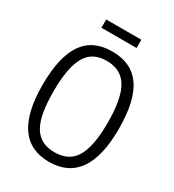

<svg xmlns="http://www.w3.org/2000/svg" viewBox="-213 -1017 1038 1146"><g transform="rotate(30 306.0 -443.5)"><path d="M177 -897H419V-840H177ZM305 10Q43 10 43 -369Q43 -562 107.5 -656Q172 -750 305 -750Q439 -750 504 -656Q569 -562 569 -369Q569 10 305 10ZM305 -56Q354 -56 390 -74Q426 -92 448.5 -130Q471 -168 482 -227Q493 -286 493 -369Q493 -534 448 -609.5Q403 -685 305 -685Q256 -685 221 -667Q186 -649 163.5 -610.5Q141 -572 130 -512Q119 -452 119 -369Q119 -286 129.5 -227Q140 -168 162.5 -130Q185 -92 220.5 -74Q256 -56 305 -56Z"/></g></svg>

Font: Encode Sans Compressed
Style: Regular
Weight: 400
Designer: Pablo Impallari, Andres Torresi
Foundry: Pablo Impallari, Andres Torresi
Version: Version 1.000; ttfautohint (v1.00) -l 8 -r 50 -G 200 -x 14 -